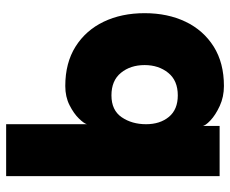

<svg xmlns="http://www.w3.org/2000/svg" viewBox="-84 -680 777 650"><g transform="rotate(-90 305.0 -354.5)"><path d="M585.9 -253.9Q585.9 -175.8 556.9 -115.2Q527.8 -54.7 472.7 -20Q417.5 14.6 339.4 14.6Q302.7 14.6 272 0.5Q241.2 -13.7 222.7 -31.2Q204.1 -48.8 204.1 -58.6V0H34.2V-722.7H210V-449.2Q212.4 -459 229.2 -476.3Q246.1 -493.7 274.4 -508.1Q302.7 -522.5 339.4 -522.5Q417.5 -522.5 472.7 -487.8Q527.8 -453.1 556.9 -392.6Q585.9 -332 585.9 -253.9ZM210 -249Q210 -201.7 234.9 -171.6Q259.8 -141.6 307.6 -141.6Q357.9 -141.6 384 -174.1Q410.2 -206.5 410.2 -253.9Q410.2 -301.8 384 -334Q357.9 -366.2 307.6 -366.2Q257.3 -366.2 233.6 -331.5Q210 -296.9 210 -249Z"/></g></svg>

Font: Giphurs Black
Style: Regular
Weight: 900
Version: Version 0.920; ttfautohint (v1.8.4.7-5d5b)